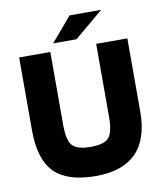

<svg xmlns="http://www.w3.org/2000/svg" viewBox="-88 -858 799 940"><g transform="rotate(-10 312.0 -388.5)"><path d="M43 0ZM426 -264V-627H581V-264Q581 -127 514 -58.5Q447 10 313 10Q172 10 107.5 -55Q43 -120 43 -264V-627H198V-264Q198 -188 221.5 -161.5Q245 -135 313 -135Q380 -135 403 -161.5Q426 -188 426 -264ZM322 -787H479L335 -666H219Z"/></g></svg>

Font: Blinker
Style: Bold
Weight: 700
Designer: Juergen Huber
Foundry: supertype
Version: Version 1.015;PS 1.15;hotconv 1.0.88;makeotf.lib2.5.647800; 